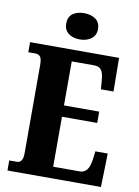

<svg xmlns="http://www.w3.org/2000/svg" viewBox="-99 -987 761 1052"><g transform="rotate(10 281.5 -461.0)"><path d="M18 -56H60Q94 -56 94 -109V-600Q94 -635 84.5 -646.5Q75 -658 58 -658H18V-714H513L515 -527H445L441 -575Q439 -614 426.5 -632Q414 -650 385 -650H261V-405H457V-342H261V-64H410Q458 -64 468 -139L474 -187H543L538 0H18ZM195 -849Q195 -886 219 -904Q243 -922 283 -922Q322 -922 347 -903.5Q372 -885 372 -849Q372 -814 346.5 -795Q321 -776 283 -776Q244 -776 219.5 -795Q195 -814 195 -849Z"/></g></svg>

Font: Noto Serif CondBlack
Style: Regular
Weight: 900
Width: 3
Designer: Monotype Design Team
Foundry: Monotype Imaging Inc.
Version: Version 1.001